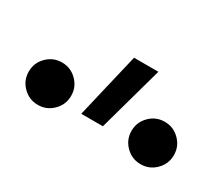

<svg xmlns="http://www.w3.org/2000/svg" viewBox="-48 -851 428 369"><g transform="rotate(30 166.0 -666.5)"><path d="M133 -608 167 -752H221L181 -608ZM52 -581Q32.5 -581 18.8 -594.8Q5 -608.5 5 -628Q5 -647.5 18.8 -661.2Q32.5 -675 52 -675Q71.5 -675 85.2 -661.2Q99 -647.5 99 -628Q99 -608.5 85.2 -594.8Q71.5 -581 52 -581ZM280 -581Q260.5 -581 246.8 -594.8Q233 -608.5 233 -628Q233 -647.5 246.8 -661.2Q260.5 -675 280 -675Q299.5 -675 313.2 -661.2Q327 -647.5 327 -628Q327 -608.5 313.2 -594.8Q299.5 -581 280 -581Z"/></g></svg>

Font: Geologica Thin Roman Thin
Style: Regular
Weight: 250
Version: Version 1.010;gftools[0.9.28]